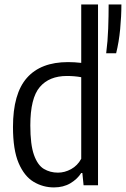

<svg xmlns="http://www.w3.org/2000/svg" viewBox="-20 -828 562 858"><path d="M221 9.5Q172 9.5 130.2 -15.5Q88.5 -40.5 63.2 -99.5Q38 -158.5 38 -260.5Q38 -409.5 100.2 -480Q162.5 -550.5 284 -550.5Q312 -550.5 343 -547V-808H418V0H353.5L348 -55H343Q326 -28 294.8 -9.2Q263.5 9.5 221 9.5ZM239 -56.5Q269 -56.5 297.8 -72.2Q326.5 -88 343 -118.5V-483Q313 -488.5 279 -488.5Q200 -488.5 157.8 -439Q115.5 -389.5 115.5 -267.5Q115.5 -181.5 131.8 -135.8Q148 -90 176 -73.2Q204 -56.5 239 -56.5ZM454.5 -590Q461.5 -644 463.5 -700.8Q465.5 -757.5 465.5 -808H522.5Q522.5 -755.5 517 -697.8Q511.5 -640 499 -590Z"/></svg>

Font: Encode Sans Condensed Condensed
Style: Regular
Weight: 400
Width: 3
Designer: Multiple Designers
Foundry: Impallari Type
Version: Version 3.000; ttfautohint (v1.8.3) -l 8 -r 50 -G 200 -x 14 